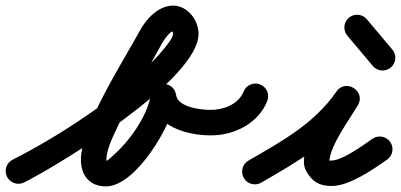

<svg xmlns="http://www.w3.org/2000/svg" viewBox="-52 -604 1416 678"><path d="M33.3 40.2C166.4 -26.9 649.1 -323.4 649.1 -484.4C649.1 -533.4 610.2 -584.2 558.9 -584.2C508.5 -584.2 464.3 -537.7 442.2 -496.1C442.2 -496.1 442.3 -496.2 442.4 -496.3C442.5 -496.5 442.5 -496.6 442.5 -496.6C379.4 -381.5 233.7 -155.4 233.7 -39.9C233.7 14.9 264.3 54.2 322.1 54.2C429 54.2 556 -165.3 569.5 -256.4C573.3 -281.8 549.2 -294.7 525.1 -294.8C501 -294.8 476.9 -282.2 480.4 -256.7C494.2 -158.5 606.6 -126.1 690.9 -126C715.8 -126 736 -146.1 736 -170.9C736 -195.8 715.9 -216 691.1 -216C658.8 -216 575.9 -224.3 569.6 -269.3C566 -294.7 545.6 -307.5 525.2 -307.6C504.7 -307.7 484.3 -295 480.5 -269.6C469.3 -193.8 402.1 -101.1 344.7 -52.5C338.7 -47.4 328.6 -35.8 322.1 -35.8C312.7 -35.8 324.7 -26.4 324.1 -32.7C323.8 -35.1 323.7 -37.5 323.7 -39.9C323.7 -78.3 350.1 -128.1 365.9 -162C412.5 -261.8 468.6 -356.9 521.5 -453.4C521.5 -453.4 521.5 -453.5 521.6 -453.7C521.7 -453.8 521.8 -453.9 521.8 -453.9C527.2 -464.3 550 -494.2 558.9 -494.2C560.9 -494.2 552.3 -497.6 553.5 -496.1C556.1 -492.9 559.1 -488.4 559.1 -484.4C559.1 -470.5 536.5 -443.2 528.9 -433.9C407.5 -284.9 164 -126.5 -7.3 -40.2C-29.4 -29 -38.4 -1.9 -27.2 20.3C-16 42.4 11.1 51.4 33.3 40.2Z M690.5 -126C773.4 -125 860.1 -167.2 891.8 -247.4C901 -270.5 889.7 -296.7 866.6 -305.8C843.5 -315 817.3 -303.7 808.2 -280.6C790.3 -235.6 736.5 -215.5 691.5 -216C666.7 -216.3 646.3 -196.4 646 -171.5C645.7 -146.7 665.6 -126.3 690.5 -126Z M870.6 40.9C999.5 -33.8 1122.4 -103 1210 -229.4C1226.5 -253.2 1215.1 -277.8 1195.8 -290.3C1176.5 -302.7 1149.3 -303 1134.4 -278.1C1092.4 -208.1 1021.2 -115.4 1021.2 -32.8C1021.2 -22.8 1023 -12.8 1027.3 -3.7C1027.3 -3.7 1027.6 -3.2 1027.9 -2.7C1028.1 -2.2 1028.4 -1.7 1028.4 -1.7C1048.9 36.4 1074 52.8 1119.3 52.8C1181.7 52.8 1265 -5.3 1314.8 -40.1C1335.2 -54.4 1340.1 -82.5 1325.9 -102.8C1311.6 -123.2 1283.5 -128.1 1263.2 -113.9C1232.4 -92.3 1156.8 -37.2 1119.3 -37.2C1103.5 -37.2 1114.6 -31.3 1107.6 -44.3C1107.6 -44.4 1107.9 -43.8 1108.1 -43.3C1108.4 -42.8 1108.7 -42.2 1108.7 -42.3C1108.8 -42 1108.9 -41.7 1109.1 -41.4C1109.3 -40.8 1109.5 -40.3 1109.7 -39.8C1110.3 -38.2 1110.7 -36.6 1111 -35C1111.1 -34.3 1111.2 -32.1 1111.2 -32.8C1111.2 -86.5 1181.2 -181.1 1211.6 -231.9C1226.5 -256.8 1215.9 -280.9 1197.4 -292.8C1178.9 -304.7 1152.5 -304.5 1136 -280.6C1056.7 -166.2 942.1 -104.6 825.4 -36.9C803.9 -24.5 796.6 3.1 809.1 24.6C821.5 46.1 849.1 53.4 870.6 40.9Z M1174.6 -478C1204.6 -442.4 1234.6 -406.7 1264.6 -371C1280.6 -352 1308.9 -349.6 1328 -365.6C1347 -381.6 1349.4 -409.9 1333.4 -429C1303.4 -464.6 1273.4 -500.3 1243.4 -536C1227.4 -555 1199.1 -557.4 1180 -541.4C1161 -525.4 1158.6 -497.1 1174.6 -478Z"/></svg>

Font: FRB American Cursive Guidelines Arrows Black
Style: Bold Italic
Weight: 900
Italic angle: -25°
Version: Version 2.0;Modular Font Editor K font №1